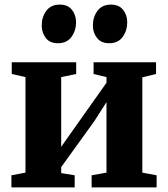

<svg xmlns="http://www.w3.org/2000/svg" viewBox="-20 -813 729 833"><path d="M29.5 0V-52.5L90.5 -64V-478.5L31 -492V-543H310.5V-492L245.5 -478.5V-176L298 -250.5L442 -454V-478.5L386 -492V-543H657V-492L597.5 -477.5V-64L659.5 -52.5V0H377.5V-52.5L442 -64V-370L390 -288.5L245.5 -88V-62L304 -52.5V0ZM230.5 -625.5Q196 -625.5 178.5 -648.5Q161 -671.5 161 -702Q161 -739.5 181 -766.2Q201 -793 239 -793H240Q274.5 -793 292.2 -770.2Q310 -747.5 310 -716.5Q310 -680 290 -652.8Q270 -625.5 231.5 -625.5ZM453 -625.5Q418.5 -625.5 400.8 -648.5Q383 -671.5 383 -702Q383 -739.5 403 -766.2Q423 -793 461.5 -793H462Q496.5 -793 514.2 -770.2Q532 -747.5 532 -716.5Q532 -680 512.2 -652.8Q492.5 -625.5 454 -625.5Z"/></svg>

Font: Merriweather 48pt ExtraBold
Style: Regular
Weight: 800
Version: Version 2.100